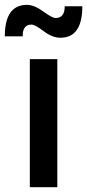

<svg xmlns="http://www.w3.org/2000/svg" viewBox="-39 -778 362 798"><path d="M85 0V-532.2H199.2V0ZM-19 -627Q-19 -757.8 73.2 -757.8Q103 -757.8 140.6 -730.5Q178.2 -703.1 191.9 -703.1Q230 -703.1 230 -752H303.2Q303.2 -621.1 211.9 -621.1Q178.7 -621.1 142.6 -648.4Q106.4 -675.8 91.8 -675.8Q54.7 -675.8 55.2 -627Z"/></svg>

Font: TruenoRg
Style: Book
Weight: 400
Designer: Julieta Ulanovsky
Foundry: Julieta Ulanovsky
Version: Version 3.001b